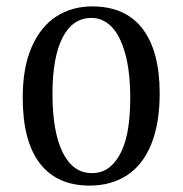

<svg xmlns="http://www.w3.org/2000/svg" viewBox="-20 -572 571 600"><path d="M260 8Q158 8 104.5 -61.5Q51 -131 51 -267Q51 -361 79 -425Q107 -489 156 -520.5Q205 -552 268 -552Q372 -552 425.5 -482Q479 -412 479 -280Q479 -186 452.5 -121Q426 -56 376.5 -24Q327 8 260 8ZM144 -279Q144 -160 176 -95.5Q208 -31 267 -31Q300 -31 323 -50Q346 -69 360.5 -101Q375 -133 381 -175Q387 -217 387 -264Q387 -349 371 -405.5Q355 -462 328 -489Q301 -516 266 -516Q207 -516 175.5 -454.5Q144 -393 144 -279Z"/></svg>

Font: Myanglish
Style: Regular
Weight: 400
Designer: KyawKyaw ( MaYenGone)
Foundry: TattooFont3D
Version: Version 1.003 December 13, 2014